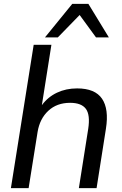

<svg xmlns="http://www.w3.org/2000/svg" viewBox="-20 -966 629 986"><path d="M36 0 153 -736H244L195 -426Q226 -468 272.5 -490Q319 -512 376 -512Q468 -512 504 -459Q540 -406 524 -305L476 0H385L433 -304Q444 -376 421 -407Q398 -438 340 -438Q272 -438 228 -397Q184 -356 173 -288L127 0ZM211 -774 351 -946H434L539 -774H473L389 -889L277 -774Z"/></svg>

Font: Mulish Medium
Style: Italic
Weight: 500
Italic angle: -9°
Designer: Vernon Adams
Foundry: Vernon Adams
Version: Version 3.603; ttfautohint (v1.8.3)